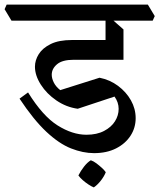

<svg xmlns="http://www.w3.org/2000/svg" viewBox="-50 -628 693 835"><path d="M359 38Q311 38 259 17.5Q207 -3 151.5 -55Q96 -107 35 -199L72 -226Q136 -123 200.5 -82.5Q265 -42 326 -42Q371 -42 402.5 -58.5Q434 -75 450 -100.5Q466 -126 466 -154.5Q466 -183 448 -208L288 -155Q238 -162 195.5 -191Q153 -220 127.5 -260Q102 -300 102 -338Q102 -366 118.5 -392.5Q135 -419 170.5 -436.5Q206 -454 263 -454H413L487 -368H270Q221 -368 198 -348.5Q175 -329 175 -303Q175 -287 184 -269Q193 -251 212 -236L383 -290Q428 -281 463.5 -254.5Q499 -228 519.5 -191.5Q540 -155 540 -114Q540 -72 517.5 -37.5Q495 -3 454.5 17.5Q414 38 359 38ZM0 -538 -30 -588 -21 -608H593L623 -558L614 -538ZM487 -368 409 -379V-562L429 -551L487 -500ZM358 187Q348 183 335 174.5Q322 166 310 155.5Q298 145 291 135Q301 115 315.5 96.5Q330 78 345 69Q357 73 369.5 82.5Q382 92 393 102Q404 112 410 121Q403 139 388.5 157.5Q374 176 358 187Z"/></svg>

Font: Eczar
Style: Regular
Weight: 400
Designer: Vaibhav Singh
Foundry: Rosetta Type Foundry
Version: Version 2.000